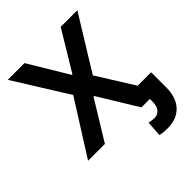

<svg xmlns="http://www.w3.org/2000/svg" viewBox="-256 -869 1225 1225"><g transform="rotate(-45 356.0 -257.0)"><path d="M181.8 -727.3 342 -460.9H347.7L508.5 -727.3H658.7L434.7 -363.6L662.3 0H509.6L347.7 -264.6H342L180 0H28.1L257.8 -363.6L30.9 -727.3ZM585.9 -114.7H711.6V23.4Q711.6 112.2 664.6 162.6Q617.5 213.1 532.3 213.1Q514.6 213.1 499.1 211.6Q483.7 210.2 465.9 206L473 100.9Q482.6 104 496.1 105.6Q509.6 107.2 521.7 107.2Q550.4 107.2 568.2 85.6Q585.9 63.9 585.9 23.4Z"/></g></svg>

Font: InterMG SemiBold
Style: Regular
Weight: 600
Designer: Rasmus Andersson
Foundry: rsms
Version: Version 3.019;December 26, 2023;FontCreator 15.0.0.2955 64-b